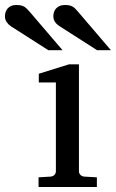

<svg xmlns="http://www.w3.org/2000/svg" viewBox="-121 -753 467 773"><path d="M34.2 0V-39.1L83 -42Q92.3 -43 98.1 -48.8Q104 -54.7 104 -64V-420.9H35.2V-456.1L157.2 -494.1H196.8V-64Q196.8 -54.7 202.9 -48.8Q209 -43 217.8 -42L269 -39.1V0ZM73.7 -550.8 -78.1 -647.9Q-87.9 -654.8 -94.5 -664.6Q-101.1 -674.3 -101.1 -688Q-101.1 -695.8 -98.6 -703.9Q-96.2 -711.9 -90.8 -718.3Q-85.4 -724.6 -76.7 -728.8Q-67.9 -732.9 -55.2 -732.9Q-44.4 -732.9 -36.9 -731.2Q-29.3 -729.5 -23.4 -726.1Q-17.6 -722.7 -12.7 -717.5Q-7.8 -712.4 -2 -706.1L130.9 -550.8ZM270 -550.8 118.2 -647.9Q107.4 -654.8 100.6 -664.6Q93.8 -674.3 93.8 -688Q93.8 -695.8 96.2 -703.9Q98.6 -711.9 104.2 -718.3Q109.9 -724.6 118.9 -728.8Q127.9 -732.9 141.1 -732.9Q151.4 -732.9 158.7 -731.2Q166 -729.5 171.9 -726.1Q177.7 -722.7 182.6 -717.5Q187.5 -712.4 192.9 -706.1L325.7 -550.8Z"/></svg>

Font: Charis SIL Eur
Style: Regular
Weight: 400
Foundry: SIL International
Version: Version 5.000